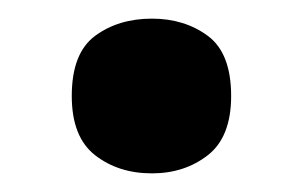

<svg xmlns="http://www.w3.org/2000/svg" viewBox="-20 -173 325 206"><path d="M57 -70Q57 -116 82 -134.5Q107 -153 143 -153Q178 -153 203 -134.5Q228 -116 228 -70Q228 -26 203 -6.5Q178 13 143 13Q107 13 82 -6.5Q57 -26 57 -70Z"/></svg>

Font: RS Noto Sans
Style: Bold
Weight: 700
Designer: Monotype Design Team
Foundry: Monotype Imaging Inc.
Version: Version 3.10